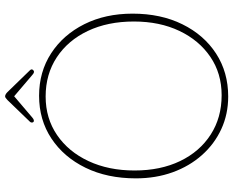

<svg xmlns="http://www.w3.org/2000/svg" viewBox="-99 -779 890 732"><g transform="rotate(-90 346.0 -413.0)"><path d="M347 -709Q438 -709 508.8 -663Q579.5 -617 619.8 -536.5Q660 -456 660 -352.5Q660 -245 619.5 -162.8Q579 -80.5 507.8 -34.2Q436.5 12 344 12Q277 12 220 -14.2Q163 -40.5 120.8 -88Q78.5 -135.5 55.2 -199.8Q32 -264 32 -340Q32 -449 72.5 -532Q113 -615 184 -662Q255 -709 347 -709ZM630 -347.5Q630 -447.5 594 -523.2Q558 -599 493.5 -641.5Q429 -684 344 -684Q261 -684 197.2 -640.5Q133.5 -597 97.8 -520.5Q62 -444 62 -345Q62 -246 98 -171.2Q134 -96.5 198.8 -54.8Q263.5 -13 349 -13Q432 -13 495.2 -56Q558.5 -99 594.2 -174.2Q630 -249.5 630 -347.5ZM264 -735Q253.5 -726 247.5 -730Q245 -732 244.8 -736.2Q244.5 -740.5 248 -744L330.5 -829.5Q339.5 -838.5 344.5 -838.5Q352 -838.5 361 -829.5L444 -744Q451.5 -736.5 443 -730Q437 -725 426 -735L345 -804Z"/></g></svg>

Font: Fraunces 144pt S100 Thin
Style: Regular
Weight: 100
Version: Version 1.000; ttfautohint (v1.8.3)